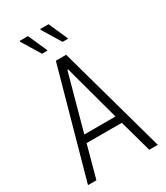

<svg xmlns="http://www.w3.org/2000/svg" viewBox="-215 -976 924 1067"><g transform="rotate(-30 247.0 -442.0)"><path d="M23 0 214 -688H280L471 0H416L359 -206H133L77 0ZM146 -254H346L249 -612H244ZM333 -760H299L227 -878V-884H280L333 -765ZM201 -760H167L95 -878V-884H148L201 -765Z"/></g></svg>

Font: Saira Condensed Light
Style: Regular
Weight: 300
Width: 3
Designer: Hector Gatti with collaboration of the Omnibus-Type team
Foundry: Omnibus-Type
Version: Version 1.101